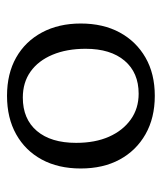

<svg xmlns="http://www.w3.org/2000/svg" viewBox="23 -810 461 547"><g transform="rotate(90 253.5 -536.5)"><path d="M253 -326Q190 -326 144 -352Q98 -378 72.5 -425.5Q47 -473 47 -536Q47 -600 72.5 -647Q98 -694 144 -720.5Q190 -747 253 -747Q316 -747 362.5 -720.5Q409 -694 434.5 -647Q460 -600 460 -536Q460 -472 434.5 -425Q409 -378 362.5 -352Q316 -326 253 -326ZM258 -371Q319 -371 353 -411Q387 -451 387 -523Q387 -577 369.5 -616.5Q352 -656 320.5 -678.5Q289 -701 247 -701Q187 -701 153 -661Q119 -621 119 -550Q119 -496 136 -455.5Q153 -415 184 -393Q215 -371 258 -371Z"/></g></svg>

Font: Hahmlet Light
Style: Regular
Weight: 300
Designer: Minjoo Ham & Mark Frömberg
Foundry: hypertype
Version: Version 1.002